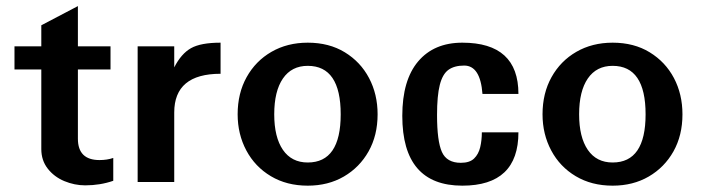

<svg xmlns="http://www.w3.org/2000/svg" viewBox="-20 -583 2246 615"><path d="M252.9 10.7Q218.8 10.7 186 -2.9Q153.3 -16.6 132.8 -43Q112.3 -69.3 112.3 -105.5V-360.4H26.4V-434.6H112.3V-502L229.5 -563.5V-434.6H334V-360.4H229.5V-138.7Q229.5 -70.3 298.8 -70.3Q323.2 -70.3 342.8 -77.1V-3.9Q300.8 10.7 252.9 10.7Z M420.9 0V-434.6H538.1V-367.2Q560.5 -411.1 591.8 -428.7Q623 -446.3 686.5 -446.3V-346.7Q538.1 -346.7 538.1 -222.7V0Z M965.8 11.7Q898.4 11.7 847.7 -18.6Q796.9 -48.8 769 -101.1Q741.2 -153.3 741.2 -216.8Q741.2 -284.2 770 -335.9Q798.8 -387.7 849.6 -417Q900.4 -446.3 965.8 -446.3Q1034.2 -446.3 1084.5 -415.5Q1134.8 -384.8 1162.1 -333Q1189.5 -281.2 1189.5 -216.8Q1189.5 -149.4 1160.6 -98.1Q1131.8 -46.9 1081.5 -17.6Q1031.2 11.7 965.8 11.7ZM965.8 -62.5Q1071.3 -62.5 1071.3 -216.8Q1071.3 -372.1 965.8 -372.1Q914.1 -372.1 886.2 -331.5Q858.4 -291 858.4 -216.8Q858.4 -143.6 886.2 -103Q914.1 -62.5 965.8 -62.5Z M1460.9 11.7Q1268.6 11.7 1268.6 -211.9Q1268.6 -326.2 1319.3 -386.2Q1370.1 -446.3 1460.9 -446.3Q1640.6 -446.3 1640.6 -282.2Q1612.3 -282.2 1583 -282.2Q1553.7 -282.2 1525.4 -282.2Q1518.6 -373 1466.8 -373Q1435.5 -373 1416.5 -359.4Q1397.5 -345.7 1388.7 -311Q1379.9 -276.4 1379.9 -214.8Q1379.9 -130.9 1395.5 -96.2Q1411.1 -61.5 1456.1 -61.5Q1484.4 -61.5 1498.5 -75.2Q1512.7 -88.9 1518.1 -111.3Q1523.4 -133.8 1523.4 -159.2Q1552.7 -159.2 1582 -159.2Q1611.3 -159.2 1640.6 -159.2Q1640.6 11.7 1460.9 11.7Z M1942.4 11.7Q1875 11.7 1824.2 -18.6Q1773.4 -48.8 1745.6 -101.1Q1717.8 -153.3 1717.8 -216.8Q1717.8 -284.2 1746.6 -335.9Q1775.4 -387.7 1826.2 -417Q1877 -446.3 1942.4 -446.3Q2010.7 -446.3 2061 -415.5Q2111.3 -384.8 2138.7 -333Q2166 -281.2 2166 -216.8Q2166 -149.4 2137.2 -98.1Q2108.4 -46.9 2058.1 -17.6Q2007.8 11.7 1942.4 11.7ZM1942.4 -62.5Q2047.9 -62.5 2047.9 -216.8Q2047.9 -372.1 1942.4 -372.1Q1890.6 -372.1 1862.8 -331.5Q1835 -291 1835 -216.8Q1835 -143.6 1862.8 -103Q1890.6 -62.5 1942.4 -62.5Z"/></svg>

Font: Padauk Book
Style: Bold
Weight: 700
Designer: Debbi Hosken, Becca Hirsbrunner Spalinger
Foundry: SIL International
Version: Version 5.000